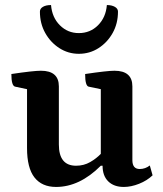

<svg xmlns="http://www.w3.org/2000/svg" viewBox="-20 -728 646 760"><path d="M202 12Q146 12 116.5 -25.5Q87 -63 87 -142V-375L40 -385Q25 -388 25 -435Q112 -448 142 -448Q213 -448 213 -386V-156Q213 -72 281 -72Q312 -72 337 -86.5Q362 -101 379 -119V-375L331 -385Q317 -388 317 -435Q404 -448 433 -448Q504 -448 504 -386V-94Q504 -59 533 -59Q555 -59 573 -73L584 -34Q562 -13 530.5 -0.5Q499 12 470 12Q431 12 408.5 -10Q386 -32 386 -72H379Q295 12 202 12ZM292 -515Q250 -515 215 -537.5Q180 -560 159 -597.5Q138 -635 138 -682Q138 -694 150 -701Q162 -708 182 -708Q186 -659 217 -628Q248 -597 292 -597Q337 -597 368 -628Q399 -659 403 -708Q422 -708 434.5 -701Q447 -694 447 -682Q447 -635 426 -597.5Q405 -560 370 -537.5Q335 -515 292 -515Z"/></svg>

Font: Petrona
Style: Bold
Weight: 700
Designer: Ringo R. Seeber
Foundry: Ringo R. Seeber
Version: Version 2.001; ttfautohint (v1.8.3)